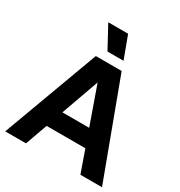

<svg xmlns="http://www.w3.org/2000/svg" viewBox="-211 -1077 1148 1223"><g transform="rotate(30 363.0 -465.0)"><path d="M374 -930 435 -766H317L228 -930ZM719 0H560L503 -162H218L160 0H7L267 -704H457ZM361 -564 262 -287H459Z"/></g></svg>

Font: CBA Beacon Sans Extra Bold
Style: Regular
Weight: 800
Designer: Wei Huang
Foundry: Wei Huang
Version: Version 1.002